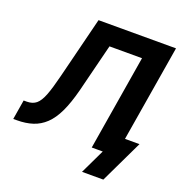

<svg xmlns="http://www.w3.org/2000/svg" viewBox="-164 -858 1075 1145"><g transform="rotate(20 374.0 -286.0)"><path d="M-10.3 0 10.3 -124.5H29.8Q66.4 -124.5 89.4 -143.3Q112.3 -162.1 130.4 -208.7Q148.4 -255.4 168.9 -338.4L266.1 -727.5H757.8L637.2 0H487.8L587.4 -603H380.9L303.7 -294.9Q281.7 -210 254.6 -152.8Q227.5 -95.7 192.4 -62.3Q157.2 -28.8 112.8 -14.4Q68.4 0 12.7 0ZM482.9 156.2 557.6 0H517.6L537.1 -116.2H748.5L618.2 156.2Z"/></g></svg>

Font: Inter 17pt
Style: Bold Italic
Weight: 700
Italic angle: -9.3988°
Version: Version 4.001;git-66647c0bb